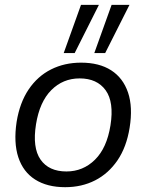

<svg xmlns="http://www.w3.org/2000/svg" viewBox="-20 -773 611 802"><path d="M252.2 8.9Q177.1 8.9 126.8 -23Q76.6 -54.9 56.5 -116.1Q36.4 -177.3 49.4 -263.8Q62.4 -344.2 99.7 -399.5Q137.1 -454.8 193.2 -483Q249.2 -511.3 318.5 -511.3Q394.6 -511.3 444.4 -479.3Q494.1 -447.4 514.8 -386.5Q535.4 -325.5 521.4 -239.1Q508.4 -158.6 470.8 -103.3Q433.1 -48.1 377.3 -19.6Q321.5 8.9 252.2 8.9ZM257.6 -56.8Q326.8 -56.8 376.6 -105.8Q426.3 -154.8 441.4 -249.1Q457 -346.6 421.2 -396.1Q385.4 -445.5 312.6 -445.5Q243 -445.5 194.2 -396.5Q145.5 -347.5 130.4 -253.8Q114.8 -156.2 149.3 -106.5Q183.9 -56.8 257.6 -56.8ZM373.9 -551.3 446.2 -752.8H520.9L419.3 -551.3ZM246.1 -551.3 318.4 -752.8H393.2L291.9 -551.3Z"/></svg>

Font: Mulish ExtraLight
Style: Italic
Weight: 200
Italic angle: -9°
Designer: Vernon Adams
Foundry: Vernon Adams
Version: Version 3.603